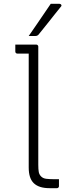

<svg xmlns="http://www.w3.org/2000/svg" viewBox="-20 -983 390 1003"><path d="M60 -750Q69 -750 81.5 -750Q94 -750 108 -750Q122 -750 134.5 -750Q147 -750 156 -750Q165 -750 169 -750Q173 -750 175 -748.5Q177 -747 178.5 -745Q180 -743 180 -739Q180 -701 180 -639Q180 -577 180 -504Q180 -431 180 -358Q180 -285 180 -223Q180 -161 180 -123Q180 -98 182.5 -84.5Q185 -71 195 -61Q205 -51 221.5 -49Q238 -47 256 -47Q262 -47 267.5 -47Q273 -47 276 -47H288Q288 -38 288 -29Q288 -20 288 -11Q288 -7 286.5 -5Q285 -3 283 -1.5Q281 0 277 0Q274 0 268.5 0Q263 0 256 0Q249 0 239 0Q211 0 190.5 -6.5Q170 -13 156.5 -26Q143 -39 136.5 -59.5Q130 -80 130 -108Q130 -149 130 -210.5Q130 -272 130 -342.5Q130 -413 130 -482.5Q130 -552 130 -610Q130 -668 130 -703H119Q115 -703 105 -703Q95 -703 85.5 -703Q76 -703 71 -703Q66 -703 63 -706Q60 -709 60 -714Q60 -723 60 -732Q60 -741 60 -750ZM245 -963Q257 -963 263.5 -963Q270 -963 275.5 -963Q281 -963 291 -963Q297 -963 300 -958Q303 -953 298 -948Q280 -926 267 -909.5Q254 -893 242.5 -878.5Q231 -864 217 -846.5Q203 -829 182 -803Q180 -800 175.5 -797.5Q171 -795 165 -795Q158 -795 152.5 -795Q147 -795 141.5 -795Q136 -795 130 -795Q151 -825 169 -851.5Q187 -878 205.5 -905Q224 -932 245 -963Z"/></svg>

Font: Recursive Sans Linear Light
Style: Regular
Weight: 300
Version: Version 1.085